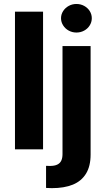

<svg xmlns="http://www.w3.org/2000/svg" viewBox="-20 -767 541 986"><path d="M201.1 0H56.9V-707H201.1ZM445.3 -530.3V26.5Q445.3 86.2 421.8 124.6Q398.4 162.9 354.3 181.1Q310.3 199.2 246.2 199.2Q236.9 199.2 216.5 198.1V84.6Q225.3 85.2 236.4 85.2Q259.7 85.2 273.9 78.4Q288.2 71.7 294.6 58.1Q301 44.6 301 24.3V-530.3ZM293.4 -673.3Q293.4 -693.3 304.3 -710.2Q315.1 -727 333.2 -736.8Q351.3 -746.6 372.5 -746.6Q394 -746.6 412.1 -736.8Q430.2 -727 440.8 -710.2Q451.4 -693.3 451.4 -673.3Q451.4 -653.7 440.8 -636.6Q430.2 -619.5 412.1 -609.7Q394 -599.9 372.5 -599.9Q351.3 -599.9 333.2 -609.7Q315.1 -619.5 304.3 -636.6Q293.4 -653.7 293.4 -673.3Z"/></svg>

Font: WEMIX Pretendard Variable
Style: Regular
Weight: 400
Designer: Base glyphs from Inter by Rasmus Andersson; Hangeul glyphs from Noto Sans CJK(Source Han Sans) by Jang Soo-young and Kan
Foundry: Kil Hyung-jin
Version: Version 1.000;Glyphs 3.2 (3208)